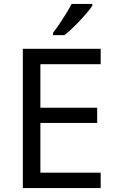

<svg xmlns="http://www.w3.org/2000/svg" viewBox="-20 -964 596 984"><path d="M496 0H97V-714H496V-635H187V-412H478V-334H187V-79H496ZM453 -934Q441 -916 416 -887.5Q391 -859 362.5 -830.5Q334 -802 310 -784H252V-796Q267 -815 284.5 -841Q302 -867 319 -894.5Q336 -922 347 -944H453Z"/></svg>

Font: Noto Sans Lao
Style: Regular
Weight: 400
Designer: Monotype Design Team
Foundry: Monotype Imaging Inc.
Version: Version 2.003; ttfautohint (v1.8.4.7-5d5b)